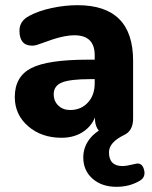

<svg xmlns="http://www.w3.org/2000/svg" viewBox="-20 -523 587 740"><path d="M429 197Q372 197 336.5 165.5Q301 134 301 84Q301 44 325.5 12.5Q350 -19 395 -37L382 -2Q346 -22 346 -66V-101L354 -98Q345 -49 308 -20.5Q271 8 217 8Q140 8 88.5 -36.5Q37 -81 37 -149Q37 -228 100.5 -260.5Q164 -293 319 -293H361V-218H328Q250 -218 218.5 -205Q187 -192 187 -160Q187 -133 205 -116Q223 -99 250 -99Q292 -99 318.5 -127.5Q345 -156 345 -202V-310Q345 -387 267 -387Q244 -387 214.5 -380Q185 -373 143 -357Q130 -352 121 -349.5Q112 -347 104 -347Q55 -347 55 -405Q55 -442 93 -462Q128 -481 179 -492Q230 -503 279 -503Q493 -503 493 -289V-66Q493 -18 457 -2Q400 26 400 64Q400 117 452 117Q467 117 500 109Q527 101 535 130.5Q543 160 518 174Q479 197 429 197Z"/></svg>

Font: Nunito VF Beta Light
Style: Regular
Weight: 300
Designer: Vernon Adams
Foundry: newtypography
Version: Version 3.001